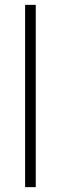

<svg xmlns="http://www.w3.org/2000/svg" viewBox="-20 -770 250 790"><path d="M83.3 -750V0H127.1V-750Z"/></svg>

Font: Manrope3 Thin
Style: Regular
Weight: 100
Width: 4
Designer: Mikhail Sharanda
Foundry: Mikhail Sharanda
Version: Version 3.000;PS 003.000;hotconv 1.0.88;makeotf.lib2.5.64775